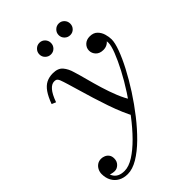

<svg xmlns="http://www.w3.org/2000/svg" viewBox="-327 -759 1126 1126"><g transform="rotate(-45 236.0 -196.0)"><path d="M44.5 260Q11 260 -13.5 246.2Q-38 232.5 -51.2 208Q-64.5 183.5 -64.5 151Q-64.5 134.5 -57 119.2Q-49.5 104 -35.8 94.5Q-22 85 -3 85Q9.5 85 22.5 90.5Q35.5 96 44.2 107.8Q53 119.5 53 138.5Q53 163 37.2 178.2Q21.5 193.5 2.5 193.5Q-10.5 193.5 -26 189Q-41.5 184.5 -52.5 175.2Q-63.5 166 -63.5 151H-37.5Q-37.5 178 -28 196.5Q-18.5 215 -0.5 224.2Q17.5 233.5 44 233.5Q79.5 233.5 121.8 206.8Q164 180 208.8 134.8Q253.5 89.5 296.5 33Q339.5 -23.5 378 -83Q416.5 -142.5 445.5 -198.2Q474.5 -254 491.5 -297.8Q508.5 -341.5 508.5 -365.5Q508.5 -383 503 -401Q497.5 -419 486.2 -430.8Q475 -442.5 457 -442.5V-468.5Q475.5 -468.5 489.8 -460.5Q504 -452.5 512 -439.8Q520 -427 520 -413Q520 -396.5 511.5 -383.5Q503 -370.5 489 -363.2Q475 -356 458 -356Q428 -356 411.5 -373.2Q395 -390.5 395 -413Q395 -436 412.2 -452.8Q429.5 -469.5 457 -469.5Q487.5 -469.5 504.8 -452.2Q522 -435 529 -410.8Q536 -386.5 536 -366Q536 -338 518.8 -290.8Q501.5 -243.5 471 -185.2Q440.5 -127 400.8 -65.2Q361 -3.5 315.5 54.5Q270 112.5 222.8 159Q175.5 205.5 129.8 232.8Q84 260 44.5 260ZM315.5 51.5Q297.5 20 280 -21Q262.5 -62 246.8 -107.8Q231 -153.5 217 -199Q203 -244.5 191 -285.8Q179 -327 169.2 -359.2Q159.5 -391.5 152.5 -409.5Q149.5 -417.5 143.5 -423.8Q137.5 -430 123 -430Q101.5 -430 81.8 -407.2Q62 -384.5 44.5 -335.5L18.5 -346.5Q35 -391.5 53.8 -418.5Q72.5 -445.5 96.2 -457.5Q120 -469.5 151 -469.5Q193.5 -469.5 213.8 -445.5Q234 -421.5 244 -385.5Q254.5 -352 266.5 -306.2Q278.5 -260.5 293.5 -210.8Q308.5 -161 327.5 -114Q346.5 -67 370.5 -31Q363 -20 357 -10.2Q351 -0.5 344.8 9.5Q338.5 19.5 331.5 29.8Q324.5 40 315.5 51.5ZM382 -555Q362 -555 347.8 -569Q333.5 -583 333.5 -603Q333.5 -623 347.8 -637.2Q362 -651.5 382 -651.5Q402 -651.5 415.8 -637.2Q429.5 -623 429.5 -603Q429.5 -583 415.8 -569Q402 -555 382 -555ZM222 -555Q202 -555 187.8 -569Q173.5 -583 173.5 -603Q173.5 -623 187.8 -637.2Q202 -651.5 222 -651.5Q242 -651.5 255.8 -637.2Q269.5 -623 269.5 -603Q269.5 -583 255.8 -569Q242 -555 222 -555Z"/></g></svg>

Font: Bodoni Moda 9pt
Style: Italic
Weight: 400
Italic angle: -13°
Designer: Owen Earl
Foundry: indestructible type
Version: Version 2.005